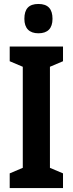

<svg xmlns="http://www.w3.org/2000/svg" viewBox="-20 -949 366 969"><path d="M174 -929C125 -929 103 -904 103 -854C103 -806 128 -781 174 -781C221 -781 245 -806 245 -854C245 -903 223 -929 174 -929ZM298 0V-74L232 -102V-612L298 -640V-714H29V-640L95 -612V-102L29 -74V0Z"/></svg>

Font: Noto Sans Armenian ExtraCondensed
Style: Regular
Weight: 400
Width: 2
Designer: Monotype Design Team
Foundry: Monotype Imaging Inc.
Version: Version 2.008